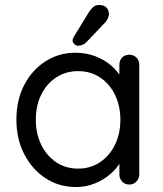

<svg xmlns="http://www.w3.org/2000/svg" viewBox="-20 -742 654 772"><path d="M500 -522Q517 -522 528.5 -510.5Q540 -499 540 -482V-41Q540 -24 528.5 -12Q517 0 500 0Q482 0 471 -12Q460 -24 460 -41V-136L479 -138Q479 -116 464 -90Q449 -64 423 -41.5Q397 -19 361.5 -4.5Q326 10 285 10Q217 10 163 -25.5Q109 -61 77.5 -122Q46 -183 46 -261Q46 -340 77.5 -400.5Q109 -461 163 -495.5Q217 -530 283 -530Q326 -530 363 -516Q400 -502 427.5 -478Q455 -454 470.5 -425Q486 -396 486 -367L460 -373V-482Q460 -499 471 -510.5Q482 -522 500 -522ZM294 -64Q344 -64 382.5 -90Q421 -116 442.5 -160.5Q464 -205 464 -261Q464 -316 442.5 -360.5Q421 -405 382.5 -430.5Q344 -456 294 -456Q245 -456 206.5 -431Q168 -406 146 -362Q124 -318 124 -261Q124 -205 145.5 -160.5Q167 -116 205.5 -90Q244 -64 294 -64ZM294 -558Q287 -558 279.5 -564Q272 -570 272 -580Q272 -587 278 -596L338 -694Q344 -704 354 -713Q364 -722 378 -722Q398 -722 408 -711.5Q418 -701 418 -684Q417 -676 414 -669Q411 -662 405 -654L329 -574Q322 -566 312.5 -562Q303 -558 294 -558Z"/></svg>

Font: Quicksand Light Medium
Style: Regular
Weight: 500
Version: Version 3.006